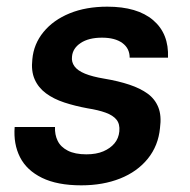

<svg xmlns="http://www.w3.org/2000/svg" viewBox="-20 -544 569 576"><path d="M224 12Q152 12 106 -10.5Q60 -33 40 -72.5Q20 -112 24 -163H145Q144 -140 153 -121.5Q162 -103 183.5 -92Q205 -81 239 -81Q269 -81 290 -90Q311 -99 323.5 -114Q336 -129 338 -150Q340 -172 329.5 -185Q319 -198 297 -206Q275 -214 243 -219Q205 -226 173 -236.5Q141 -247 118 -264Q95 -281 84 -306Q73 -331 77 -366Q81 -412 110.5 -448Q140 -484 189 -504Q238 -524 302 -524Q392 -524 439.5 -483.5Q487 -443 484 -371H369Q369 -399 347 -415Q325 -431 286 -431Q246 -431 222 -415Q198 -399 196 -374Q194 -358 203.5 -345Q213 -332 235 -323Q257 -314 293 -308Q335 -301 368 -290Q401 -279 423 -263Q445 -247 455 -222Q465 -197 460 -160Q455 -107 423.5 -68Q392 -29 340.5 -8.5Q289 12 224 12Z"/></svg>

Font: DM Sans 12pt SemiBold
Style: Italic
Weight: 600
Italic angle: -10°
Version: Version 4.004;gftools[0.9.30]